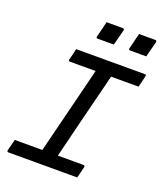

<svg xmlns="http://www.w3.org/2000/svg" viewBox="-162 -1013 948 1118"><g transform="rotate(20 312.0 -454.0)"><path d="M451 0H26Q15 0 17 -11Q22 -30 26 -46Q30 -62 35 -81H206Q209 -95 213 -110Q217 -125 220 -138Q250 -257 280 -378Q310 -499 340 -619H181Q175 -619 173.5 -622.5Q172 -626 173 -630Q178 -649 182 -665Q186 -681 190 -700H615Q627 -700 623 -689Q619 -670 615 -654Q611 -638 606 -619H436Q433 -608 430 -596.5Q427 -585 425 -575Q394 -452 363 -328Q332 -204 302 -81H460Q471 -81 469 -70Q464 -51 460 -35Q456 -19 451 0ZM303 -908H403Q414 -908 412 -897L387 -800H287Q276 -800 279 -811ZM504 -908H604Q615 -908 613 -897L588 -800H488Q477 -800 480 -811Z"/></g></svg>

Font: Recursive Mn Lnr St
Style: Italic
Weight: 400
Italic angle: -15°
Monospace: yes
Version: Version 1.079;hotconv 1.0.112;makeotfexe 2.5.65598; ttfautoh